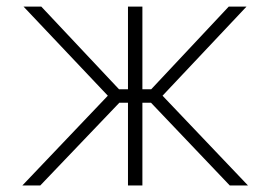

<svg xmlns="http://www.w3.org/2000/svg" viewBox="-20 -566 825 586"><path d="M48.3 0 309.1 -273.9 51.8 -545.9H106L343.3 -293.5H370.6V-545.9H414.6V-293.5H441.4L678.2 -545.9H732.4L476.1 -273.9L736.8 0H681.2L440.9 -252.4H414.6V0H370.6V-252.4H344.2L103 0Z"/></svg>

Font: Inter Tight ExtraLight
Style: Regular
Weight: 250
Designer: Rasmus Andersson
Foundry: rsms
Version: Version 3.004